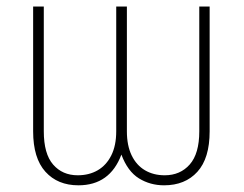

<svg xmlns="http://www.w3.org/2000/svg" viewBox="-20 -550 736 580"><path d="M80.1 -530.3H112.3V-153.3Q112.3 -85.4 140.4 -53Q168.5 -20.5 214.8 -20.5Q249 -20.5 275.1 -35.6Q301.3 -50.8 316.2 -80.6Q331.1 -110.4 331.1 -153.3V-530.3H363.3V-153.3Q363.3 -110.4 377.7 -80.6Q392.1 -50.8 418 -35.6Q443.8 -20.5 477.5 -20.5Q524.4 -20.5 553.2 -53.2Q582 -85.9 582 -153.3V-530.3H613.3V-153.3Q613.3 -71.8 576.2 -31Q539.1 9.8 475.6 9.8Q433.6 9.8 399.7 -11.2Q365.7 -32.2 346.7 -83Q312 9.8 216.8 9.8Q154.3 9.8 117.2 -31.2Q80.1 -72.3 80.1 -153.3Z"/></svg>

Font: Pretendard Thin
Style: Regular
Weight: 100
Designer: Base glyphs from Inter by Rasmus Andersson; Hangeul glyphs from Noto Sans CJK(Source Han Sans) by Jang Soo-young and Kan
Foundry: Kil Hyung-jin
Version: Version 1.309